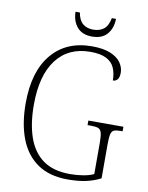

<svg xmlns="http://www.w3.org/2000/svg" viewBox="-97 -962 801 1041"><g transform="rotate(10 303.5 -441.5)"><path d="M348 10Q248 10 182.5 -35Q117 -80 85 -162.5Q53 -245 53 -358Q53 -533 133 -628.5Q213 -724 354 -724Q417 -724 456.5 -707.5Q496 -691 514 -664.5Q532 -638 532 -610Q532 -585 522.5 -573Q513 -561 497 -561Q497 -600 484 -630Q471 -660 439 -676.5Q407 -693 351 -693Q230 -693 164 -606Q98 -519 98 -358Q98 -253 124.5 -177.5Q151 -102 207.5 -61.5Q264 -21 356 -21Q394 -21 429 -27Q464 -33 486 -44V-219Q486 -254 481 -271.5Q476 -289 462.5 -294Q449 -299 425 -299H404V-324H597V-299H585Q562 -299 550 -294Q538 -289 533.5 -271.5Q529 -254 529 -218V-28Q490 -8 447 1Q404 10 348 10ZM344 -776Q290 -776 262 -808.5Q234 -841 233 -893H257Q264 -851 286.5 -832.5Q309 -814 344 -814Q379 -814 402 -832Q425 -850 433 -893H456Q455 -841 427 -808.5Q399 -776 344 -776Z"/></g></svg>

Font: Noto Serif Georgian SemiCondensed ExtraLight
Style: Regular
Weight: 200
Width: 4
Designer: Monotype Design Team, Akaki Razmadze
Foundry: Google LLC
Version: Version 2.003; ttfautohint (v1.8.4.7-5d5b)